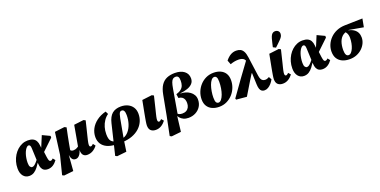

<svg xmlns="http://www.w3.org/2000/svg" viewBox="-17 -1808 5956 3012"><g transform="rotate(-20 2960.5 -302.0)"><path d="M168 16Q107 16 69.5 -30Q32 -76 32 -157Q32 -216 47.5 -269.5Q63 -323 90.5 -368Q118 -413 155.5 -446.5Q193 -480 237.5 -498.5Q282 -517 330 -517Q383 -517 416 -501Q449 -485 466.5 -454Q484 -423 488 -376L494 -318L506 -305L523 -172Q530 -123 538.5 -108Q547 -93 562 -93Q571 -93 581.5 -98.5Q592 -104 604 -117L636 -78Q606 -35 566 -9.5Q526 16 477 16Q443 16 418 2Q393 -12 378.5 -42Q364 -72 362 -121L351 -377Q350 -411 341 -425Q332 -439 317 -439Q302 -439 287 -425Q272 -411 258 -387Q244 -363 233.5 -331Q223 -299 217 -261.5Q211 -224 211 -185Q211 -139 225 -119.5Q239 -100 258 -100Q277 -100 296 -114.5Q315 -129 336 -153.5Q357 -178 379 -206L393 -145H368Q343 -105 315 -68Q287 -31 251 -7.5Q215 16 168 16ZM488 -236 461 -261 569 -520 694 -461V-432Z M682 196 653 181 732 -132 780 -497 944 -517 976 -501Q960 -428 948.5 -369.5Q937 -311 928 -264Q919 -217 912 -176Q905 -135 899 -96L860 -78L840 179ZM942 16Q917 16 900.5 4.5Q884 -7 874 -30Q864 -53 860 -86L897 -158Q907 -142 920.5 -133.5Q934 -125 953 -125Q969 -125 986.5 -129.5Q1004 -134 1023.5 -145.5Q1043 -157 1063 -175L1074 -105H1047Q1036 -61 1019 -34.5Q1002 -8 982.5 4Q963 16 942 16ZM1135 16Q1093 16 1069 -11Q1045 -38 1045 -97Q1045 -105 1045.5 -115.5Q1046 -126 1048 -138H1038L1102 -498L1264 -518L1295 -502L1264 -374Q1248 -310 1237.5 -267Q1227 -224 1220.5 -196.5Q1214 -169 1211.5 -152Q1209 -135 1209 -123Q1209 -106 1215 -98Q1221 -90 1231 -90Q1243 -90 1253.5 -97.5Q1264 -105 1275 -116L1305 -77Q1273 -34 1230 -9Q1187 16 1135 16Z M1568 196 1539 181 1660 -321Q1685 -426 1740 -472Q1795 -518 1885 -518Q1951 -518 2001.5 -493.5Q2052 -469 2080.5 -424Q2109 -379 2109 -315Q2109 -247 2082.5 -188Q2056 -129 2006 -84.5Q1956 -40 1885.5 -13.5Q1815 13 1726 17L1720 -45L1754 -40Q1806 -56 1845.5 -102.5Q1885 -149 1906.5 -215.5Q1928 -282 1928 -359Q1928 -406 1915.5 -429.5Q1903 -453 1877 -453Q1860 -453 1849.5 -443.5Q1839 -434 1831 -410.5Q1823 -387 1815 -345L1755 -19L1726 179ZM1605 17Q1525 14 1467 -12.5Q1409 -39 1378 -87Q1347 -135 1347 -201Q1347 -274 1381 -338.5Q1415 -403 1479.5 -451.5Q1544 -500 1636 -524L1659 -476Q1617 -447 1586.5 -402Q1556 -357 1540 -302Q1524 -247 1524 -187Q1524 -143 1531.5 -114Q1539 -85 1554.5 -68Q1570 -51 1594 -40L1618 -44Z M2281 16Q2229 16 2199 -11.5Q2169 -39 2169 -97Q2169 -110 2171 -126Q2173 -142 2176.5 -164.5Q2180 -187 2185.5 -217Q2191 -247 2198 -285L2239 -498L2403 -518L2435 -502L2404 -374Q2392 -323 2382.5 -285.5Q2373 -248 2366.5 -221.5Q2360 -195 2356 -176.5Q2352 -158 2350.5 -145.5Q2349 -133 2349 -123Q2349 -106 2355 -97.5Q2361 -89 2372 -89Q2382 -89 2392.5 -97Q2403 -105 2414 -115L2447 -77Q2414 -34 2372.5 -9Q2331 16 2281 16Z M2478 196 2449 181 2513 -133 2575 -462Q2593 -560 2631 -616.5Q2669 -673 2726.5 -697.5Q2784 -722 2860 -722Q2959 -722 3016.5 -677.5Q3074 -633 3074 -557Q3074 -504 3042 -470Q3010 -436 2956.5 -418Q2903 -400 2839 -393L2834 -389Q2876 -389 2917 -377Q2958 -365 2991 -341.5Q3024 -318 3043.5 -284Q3063 -250 3063 -207Q3063 -141 3031.5 -91.5Q3000 -42 2946.5 -14Q2893 14 2827 14Q2780 14 2744.5 -2.5Q2709 -19 2686 -47Q2663 -75 2652 -111L2667 -131Q2677 -107 2701 -95Q2725 -83 2758 -83Q2798 -83 2826 -99Q2854 -115 2869 -144.5Q2884 -174 2884 -214Q2884 -248 2874 -273.5Q2864 -299 2842 -315Q2820 -331 2782 -334L2772 -400Q2825 -416 2855 -440.5Q2885 -465 2897 -499Q2909 -533 2909 -578Q2909 -623 2895 -642.5Q2881 -662 2852 -662Q2826 -662 2807.5 -648Q2789 -634 2776 -599Q2763 -564 2752 -498L2681 -84L2668 -78L2637 179Z M3339 16Q3275 16 3224.5 -6.5Q3174 -29 3145 -74Q3116 -119 3116 -187Q3116 -250 3139 -309Q3162 -368 3204.5 -415.5Q3247 -463 3305 -490.5Q3363 -518 3433 -518Q3497 -518 3547 -495.5Q3597 -473 3625.5 -428.5Q3654 -384 3654 -315Q3654 -252 3631 -192.5Q3608 -133 3565.5 -86Q3523 -39 3465.5 -11.5Q3408 16 3339 16ZM3350 -50Q3376 -50 3398.5 -77.5Q3421 -105 3437.5 -150Q3454 -195 3462.5 -248.5Q3471 -302 3471 -355Q3471 -411 3457.5 -431.5Q3444 -452 3421 -452Q3394 -452 3371.5 -424.5Q3349 -397 3333 -352Q3317 -307 3308 -254Q3299 -201 3299 -150Q3299 -91 3313 -70.5Q3327 -50 3350 -50Z M3624 0 3617 -20Q3710 -152 3804.5 -283Q3899 -414 3994 -542L4017 -304H3993Q3960 -252 3927.5 -198.5Q3895 -145 3863 -91.5Q3831 -38 3798 16ZM4095 16Q4068 16 4049 3Q4030 -10 4020 -38.5Q4010 -67 4008 -112L3998 -381L3991 -392L3983 -502Q3981 -527 3966.5 -543.5Q3952 -560 3928 -568.5Q3904 -577 3873 -577Q3835 -577 3801 -570.5Q3767 -564 3734 -551L3707 -621Q3748 -672 3791.5 -697Q3835 -722 3885 -722Q3923 -722 3953 -708.5Q3983 -695 4003.5 -658.5Q4024 -622 4033 -552L4076 -240Q4082 -198 4094 -175.5Q4106 -153 4124 -144.5Q4142 -136 4164 -136Q4178 -136 4194.5 -141.5Q4211 -147 4228 -157L4254 -110Q4236 -75 4210.5 -46.5Q4185 -18 4156 -1Q4127 16 4095 16Z M4401 16Q4349 16 4319 -11.5Q4289 -39 4289 -97Q4289 -110 4291 -126Q4293 -142 4296.5 -164.5Q4300 -187 4305.5 -217Q4311 -247 4318 -285L4359 -498L4523 -518L4555 -502L4524 -374Q4512 -323 4502.5 -285.5Q4493 -248 4486.5 -221.5Q4480 -195 4476 -176.5Q4472 -158 4470.5 -145.5Q4469 -133 4469 -123Q4469 -106 4475 -97.5Q4481 -89 4492 -89Q4502 -89 4512.5 -97Q4523 -105 4534 -115L4567 -77Q4534 -34 4492.5 -9Q4451 16 4401 16ZM4446 -575Q4454 -610 4462 -644Q4470 -678 4479 -711Q4489 -745 4501 -764Q4513 -783 4528.5 -791.5Q4544 -800 4563 -800Q4593 -800 4613 -782.5Q4633 -765 4633 -735Q4633 -710 4621.5 -689Q4610 -668 4587 -645Q4563 -620 4540 -598.5Q4517 -577 4491 -552Z M4755 16Q4694 16 4656.5 -30Q4619 -76 4619 -157Q4619 -216 4634.5 -269.5Q4650 -323 4677.5 -368Q4705 -413 4742.5 -446.5Q4780 -480 4824.5 -498.5Q4869 -517 4917 -517Q4970 -517 5003 -501Q5036 -485 5053.5 -454Q5071 -423 5075 -376L5081 -318L5093 -305L5110 -172Q5117 -123 5125.5 -108Q5134 -93 5149 -93Q5158 -93 5168.5 -98.5Q5179 -104 5191 -117L5223 -78Q5193 -35 5153 -9.5Q5113 16 5064 16Q5030 16 5005 2Q4980 -12 4965.5 -42Q4951 -72 4949 -121L4938 -377Q4937 -411 4928 -425Q4919 -439 4904 -439Q4889 -439 4874 -425Q4859 -411 4845 -387Q4831 -363 4820.5 -331Q4810 -299 4804 -261.5Q4798 -224 4798 -185Q4798 -139 4812 -119.5Q4826 -100 4845 -100Q4864 -100 4883 -114.5Q4902 -129 4923 -153.5Q4944 -178 4966 -206L4980 -145H4955Q4930 -105 4902 -68Q4874 -31 4838 -7.5Q4802 16 4755 16ZM5075 -236 5048 -261 5156 -520 5281 -461V-432Z M5518 14Q5449 14 5397 -9.5Q5345 -33 5316 -79Q5287 -125 5287 -195Q5287 -256 5311.5 -312Q5336 -368 5380.5 -412.5Q5425 -457 5487 -483.5Q5549 -510 5625 -512L5921 -519L5895 -381L5658 -423L5624 -412Q5590 -406 5564.5 -390Q5539 -374 5520.5 -349.5Q5502 -325 5490.5 -294.5Q5479 -264 5473.5 -228.5Q5468 -193 5468 -155Q5468 -104 5481.5 -78Q5495 -52 5523 -52Q5546 -52 5566.5 -73.5Q5587 -95 5602.5 -131Q5618 -167 5626.5 -211Q5635 -255 5635 -300Q5635 -331 5628 -353.5Q5621 -376 5610.5 -391Q5600 -406 5589 -414L5639 -422Q5701 -410 5738 -384.5Q5775 -359 5792 -323.5Q5809 -288 5809 -243Q5809 -195 5788 -149.5Q5767 -104 5728.5 -67Q5690 -30 5637 -8Q5584 14 5518 14Z"/></g></svg>

Font: Source Serif 4 Black
Style: Italic
Weight: 900
Italic angle: -12°
Designer: Frank Grießhammer
Foundry: Adobe Systems Incorporated
Version: Version 4.004;hotconv 1.0.116;makeotfexe 2.5.65601